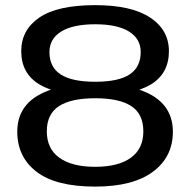

<svg xmlns="http://www.w3.org/2000/svg" viewBox="-20 -700 728 728"><path d="M341 7.5Q484 7.5 559.8 -48.8Q635.5 -105 635.5 -200.5Q635.5 -290 560.2 -336.2Q485 -382.5 341 -382.5Q197 -382.5 121.2 -336.5Q45.5 -290.5 45.5 -200.5Q45.5 -105 118.5 -48.8Q191.5 7.5 341 7.5ZM341 -67.5Q253 -67.5 205.2 -101.8Q157.5 -136 157.5 -202Q157.5 -267.5 203.5 -297.5Q249.5 -327.5 341 -327.5Q432.5 -327.5 478 -297.5Q523.5 -267.5 523.5 -202Q523.5 -136 476 -101.8Q428.5 -67.5 341 -67.5ZM341 -338Q482.5 -338 551.5 -379.5Q620.5 -421 620.5 -506Q620.5 -586.5 549.2 -633.5Q478 -680.5 341 -680.5Q198 -680.5 129.2 -633.5Q60.5 -586.5 60.5 -506Q60.5 -421 130 -379.5Q199.5 -338 341 -338ZM341 -390Q252.5 -390 210 -417.8Q167.5 -445.5 167.5 -502.5Q167.5 -553 212.2 -580.5Q257 -608 341 -608Q424.5 -608 469 -580.5Q513.5 -553 513.5 -502.5Q513.5 -445.5 471.5 -417.8Q429.5 -390 341 -390Z"/></svg>

Font: Anybody Expanded
Style: Regular
Weight: 400
Width: 7
Version: Version 1.113;gftools[0.9.25]